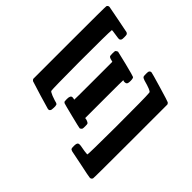

<svg xmlns="http://www.w3.org/2000/svg" viewBox="-140 -911 1147 1147"><g transform="rotate(-45 433.5 -337.5)"><path d="M771 -481Q771 -489 775 -513.5Q779 -538 779 -541V-549H774Q755 -552 505 -552Q281 -551 267 -548Q264 -548 260 -541Q251 -526 241 -494Q240 -492 238.5 -485.5Q237 -479 236.5 -478Q236 -477 234 -473Q232 -469 230.5 -469Q229 -469 225.5 -467.5Q222 -466 217.5 -466Q213 -466 206 -466Q186 -466 181 -471Q175 -475 175 -484Q175 -487 201.5 -574.5Q228 -662 230 -666Q235 -673 241 -675H547Q853 -675 857 -673Q867 -668 867 -657Q867 -655 850 -568.5Q833 -482 832 -478Q828 -470 823 -468Q818 -466 802 -466Q785 -466 781 -468Q772 -473 771 -481ZM298 -448Q329 -448 329 -431Q329 -424 326 -414Q326 -413 486 -413H647L650 -424Q654 -442 661 -446Q664 -448 683 -448Q702 -448 705 -446Q708 -444 714 -432L694 -348Q673 -265 670 -261Q664 -255 643 -255Q622 -255 617 -261Q613 -265 612.5 -274.5Q612 -284 616 -289Q616 -290 456 -290H295L294 -286Q294 -279 289.5 -269Q285 -259 281 -257Q278 -255 259 -255Q241 -255 238 -257Q230 -262 228 -270Q228 -275 248 -355Q268 -435 270 -439Q274 -446 278 -447Q282 -448 298 -448ZM108 -218Q112 -220 129 -220Q152 -220 157 -212Q161 -205 159 -192Q150 -145 150 -131Q150 -130 150 -128L151 -127Q155 -124 390 -123Q640 -123 664 -126Q668 -127 675 -127Q686 -131 704 -198Q709 -214 716 -218Q720 -220 738 -220Q755 -220 759 -218Q768 -213 768 -203Q768 -198 740.5 -105Q713 -12 710 -8Q707 -3 699 0H388Q77 0 73 -2Q62 -7 62 -18Q62 -27 81 -115Q96 -193 99 -204Q102 -215 108 -218Z"/></g></svg>

Font: MathJax_Math
Style: Bold Italic
Weight: 700
Version: Version 1.1